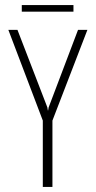

<svg xmlns="http://www.w3.org/2000/svg" viewBox="-20 -738 378 758"><path d="M149 0V-262L13 -620H49L167 -314L169 -302H170L172 -314L288 -620H325L187 -262V0ZM66 -692V-718H270V-692Z"/></svg>

Font: Smooch Sans Thin Light
Style: Regular
Weight: 300
Version: Version 1.010